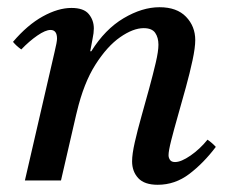

<svg xmlns="http://www.w3.org/2000/svg" viewBox="-20 -500 635 532"><path d="M191 -182 149 0H49L131 -355Q138 -384 138 -393Q138 -417 120 -417Q106 -417 83.5 -401.5Q61 -386 39 -363Q32 -368 26.5 -373Q21 -378 16 -384Q56 -431 98.5 -454.5Q141 -478 178 -478Q212 -478 226 -461Q240 -444 240 -421Q240 -409 236.5 -392.5Q233 -376 230 -358H233Q271 -419 322.5 -449.5Q374 -480 422 -480Q470 -480 495.5 -453.5Q521 -427 521 -389Q521 -368 513.5 -333Q506 -298 495 -258Q484 -218 473 -179.5Q462 -141 454.5 -111.5Q447 -82 447 -70Q447 -63 451 -57Q455 -51 465 -51Q482 -51 508 -69Q534 -87 555 -113Q568 -104 578 -93Q544 -48 504.5 -18Q465 12 417 12Q380 12 363 -6.5Q346 -25 346 -53Q346 -73 353.5 -106Q361 -139 372 -178Q383 -217 393.5 -255.5Q404 -294 411.5 -326Q419 -358 419 -376Q419 -396 410 -409Q401 -422 378 -422Q349 -422 313 -397Q277 -372 244.5 -321Q212 -270 193 -190Z"/></svg>

Font: Tiro Devanagari Marathi
Style: Italic
Weight: 400
Italic angle: -11°
Designer: Devanagari: John Hudson & Fiona Ross, assisted by Paul Hanslow. Latin: John Hudson with Paul Hanslow, assisted by Kaja S
Foundry: Tiro Typeworks Ltd.
Version: Version 1.52